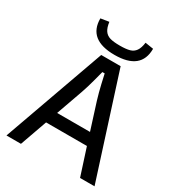

<svg xmlns="http://www.w3.org/2000/svg" viewBox="-209 -1022 1052 1148"><g transform="rotate(30 317.0 -448.0)"><path d="M331 -740Q149 -740 149 -887L206 -896Q211 -858 225 -838Q239 -818 263.5 -811Q288 -804 331 -804Q374 -804 398.5 -811Q423 -818 437 -838Q451 -858 456 -896L513 -887Q513 -740 331 -740ZM521 0 461 -186H179L113 0H13L263 -700H397L621 0ZM435 -268 377 -451Q363 -497 351 -548.5Q339 -600 336 -615H320Q316 -600 302.5 -548.5Q289 -497 273 -451L208 -268Z"/></g></svg>

Font: Voces
Style: Regular
Weight: 400
Designer: Ana Paula Megda, Pablo Ugerman
Foundry: Ana Paula Megda, Pablo Ugerman
Version: Version 1.100